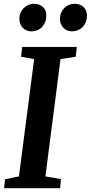

<svg xmlns="http://www.w3.org/2000/svg" viewBox="-20 -990 478 1010"><path d="M6.8 -47.4 79.6 -62 159.7 -679.2 90.8 -691.4 96.7 -743.2H383.8L378.4 -691.4L298.3 -679.2L218.8 -62L300.3 -47.9L296.4 0H1.5ZM356.9 -825.2Q343.8 -825.2 332.5 -830.3Q321.3 -835.4 313 -844.2Q304.7 -853 300 -865Q295.4 -877 295.4 -891.1Q295.4 -908.7 301.8 -923.1Q308.1 -937.5 318.6 -948Q329.1 -958.5 343 -964.4Q356.9 -970.2 372.6 -970.2Q388.2 -970.2 400.4 -965.3Q412.6 -960.4 420.9 -951.9Q429.2 -943.4 433.3 -932.1Q437.5 -920.9 437.5 -907.7Q437.5 -890.1 431.9 -875Q426.3 -859.9 415.8 -848.9Q405.3 -837.9 390.4 -831.5Q375.5 -825.2 356.9 -825.2ZM143.6 -825.2Q130.4 -825.2 119.1 -830.3Q107.9 -835.4 99.6 -844.2Q91.3 -853 86.7 -864.7Q82 -876.5 82 -890.1Q82 -907.7 88.1 -922.4Q94.2 -937 104.7 -947.5Q115.2 -958 129.2 -964.1Q143.1 -970.2 158.7 -970.2Q174.3 -970.2 186.5 -965.3Q198.7 -960.4 207.3 -951.9Q215.8 -943.4 220 -931.9Q224.1 -920.4 223.6 -907.2Q223.6 -889.6 217.8 -874.5Q211.9 -859.4 201.7 -848.4Q191.4 -837.4 176.5 -831.3Q161.6 -825.2 143.6 -825.2Z"/></svg>

Font: Merriweather Bold
Style: Italic
Weight: 700
Italic angle: -7°
Designer: Eben Sorkin ( eben@eyebytes.com )
Foundry: Eben Sorkin ( eben@eyebytes.com )
Version: Version 1.5; ttfautohint (v0.97) -l 13 -r 13 -G 200 -x 24 -f